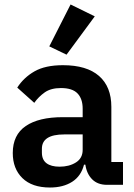

<svg xmlns="http://www.w3.org/2000/svg" viewBox="-20 -825 599 857"><path d="M458 0Q416 0 391.5 -24.5Q367 -49 361 -90H355Q342 -39 302 -13.5Q262 12 203 12Q123 12 80 -30Q37 -72 37 -142Q37 -223 95 -262.5Q153 -302 260 -302H349V-340Q349 -384 326 -408Q303 -432 252 -432Q207 -432 179.5 -412.5Q152 -393 133 -366L57 -434Q86 -479 134 -506.5Q182 -534 261 -534Q367 -534 422 -486Q477 -438 477 -348V-102H529V0ZM246 -81Q289 -81 319 -100Q349 -119 349 -156V-225H267Q167 -225 167 -161V-144Q167 -112 187.5 -96.5Q208 -81 246 -81ZM277 -581 200 -618 295 -805 403 -752Z"/></svg>

Font: IBM Plex Sans Arabic SmBld
Style: Regular
Weight: 600
Designer: Mike Abbink, Paul van der Laan, Pieter van Rosmalen, Wael Morcos, Khajak Apelian
Foundry: Bold Monday
Version: Version 1.005